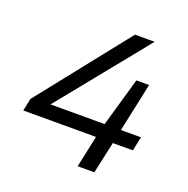

<svg xmlns="http://www.w3.org/2000/svg" viewBox="-124 -805 903 922"><g transform="rotate(20 328.0 -344.0)"><path d="M369 0 403.7 -162.4H32.2L45.3 -226L411.8 -688H512.1L145.1 -234.5H421.5L493.1 -483.9H558L504.9 -234.5H607.3L592.2 -162.4H489.7L454.4 0Z"/></g></svg>

Font: Saira Thin
Style: Italic
Weight: 100
Italic angle: -12°
Designer: Hector Gatti with collaboration of the Omnibus-Type team
Foundry: Omnibus-Type
Version: Version 1.101